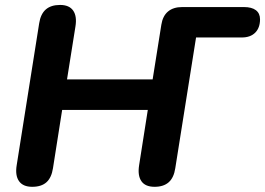

<svg xmlns="http://www.w3.org/2000/svg" viewBox="-20 -733 1052 762"><path d="M46.3 -77.8 135.5 -640.6Q141.1 -677.1 161.6 -695.3Q182.2 -713.4 218.5 -713.4Q255 -713.4 270.6 -690.7Q286.1 -668.1 279.3 -627.2L246 -418H585.8L620.3 -634.8Q625.8 -669.7 646.8 -687.3Q667.9 -705 703 -705H947.9Q979.2 -705 995.6 -692.5Q1012 -679.9 1012 -656.5Q1012 -622.6 992.9 -603.4Q973.7 -584.3 939.9 -584.3H758.1L675.6 -65.2Q670 -27.9 649.6 -9.7Q629.1 8.4 593.6 8.4Q556.3 8.4 540.9 -14.3Q525.6 -36.9 532.2 -77.8L566.6 -296.8H226.7L190.2 -65.2Q184.5 -27.9 164.4 -9.7Q144.2 8.4 107.9 8.4Q71.2 8.4 55.4 -14.2Q39.5 -36.7 46.3 -77.8Z"/></svg>

Font: SN Pro Thin
Style: Italic
Weight: 200
Italic angle: -9°
Designer: Tobias Whetton
Foundry: Supernotes
Version: Version 1.003;Glyphs 3.3 (3324)